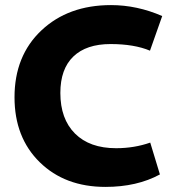

<svg xmlns="http://www.w3.org/2000/svg" viewBox="-20 -724 676 754"><path d="M394 10Q235 10 136 -87Q37 -184 37 -342Q37 -505 142.5 -604.5Q248 -704 416 -704Q518 -704 617 -661L569 -525Q507 -551 414 -551Q319 -551 268 -502Q217 -453 217 -359Q217 -257 274.5 -199.5Q332 -142 436 -142Q507 -142 570 -164L608 -39Q518 10 394 10Z"/></svg>

Font: Cantarell Extra Bold
Style: Regular
Weight: 800
Designer: Dave Crossland, Nikolaus Waxweiler, Florian Fecher, Jacques Le Bailly, Eben Sorkin, Alexei Vanyashin, Alexios Zavras, Em
Version: Version 0.303